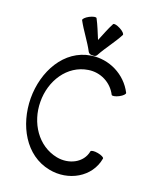

<svg xmlns="http://www.w3.org/2000/svg" viewBox="-196 -1200 1094 1342"><g transform="rotate(20 351.5 -529.0)"><path d="M378 -843C414 -910 463 -969 498 -1036C502 -1044 486 -1061 461 -1074C436 -1087 413 -1092 408 -1084C384 -1039 367 -991 347 -944C327 -991 309 -1039 285 -1084C281 -1092 257 -1087 232 -1074C208 -1061 191 -1044 195 -1036C231 -969 280 -910 315 -843C321 -833 334 -828 347 -830C360 -828 373 -833 378 -843ZM658 -664C598 -781 469 -845 339 -825C149 -795 43 -601 44 -400C46 -202 150 -12 337 24C487 54 638 -31 663 -177C665 -185 644 -196 616 -201C588 -206 565 -203 563 -194C547 -105 451 -57 357 -75C209 -104 117 -246 116 -400C114 -556 206 -701 355 -724C442 -738 528 -695 568 -616C572 -609 596 -613 621 -626C646 -639 662 -656 658 -664Z"/></g></svg>

Font: Nupuram Medium
Style: Regular
Weight: 500
Designer: Santhosh Thottingal (santhosh.thottingal@gmail.com)
Foundry: SMC
Version: Version 1.000